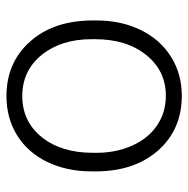

<svg xmlns="http://www.w3.org/2000/svg" viewBox="-14 -564 588 600"><g transform="rotate(90 280.0 -264.0)"><path d="M43.9 0ZM43.9 -272Q43.9 -348.1 73.5 -409.2Q103 -470.2 157 -504.2Q210.9 -538.1 279.3 -538.1Q384.8 -538.1 450.2 -464.1Q515.6 -390.1 515.6 -268.1V-255.9Q515.6 -179.2 486.1 -117.9Q456.5 -56.6 402.8 -23.4Q349.1 9.8 280.3 9.8Q175.3 9.8 109.6 -64.2Q43.9 -138.2 43.9 -260.3ZM102.5 -255.9Q102.5 -161.1 151.6 -100.3Q200.7 -39.6 280.3 -39.6Q359.4 -39.6 408.4 -100.3Q457.5 -161.1 457.5 -260.7V-272Q457.5 -332.5 435.1 -382.8Q412.6 -433.1 372.1 -460.7Q331.5 -488.3 279.3 -488.3Q201.2 -488.3 151.9 -427Q102.5 -365.7 102.5 -266.6Z"/></g></svg>

Font: Roboto Light
Style: Regular
Weight: 300
Designer: Google
Version: Version 2.134; 2016; ttfautohint (v1.6)